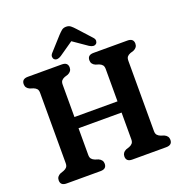

<svg xmlns="http://www.w3.org/2000/svg" viewBox="-157 -1047 1125 1184"><g transform="rotate(-20 405.5 -455.0)"><path d="M264 -119.5Q264 -102.5 271.5 -93.5Q279 -84.5 293 -79L314.5 -72Q341 -60 341 -34.5Q341 0 301.5 0H78.5Q39 0 39 -34.5Q39 -60 65.5 -72L86.5 -79Q101 -84.5 108.5 -93.5Q116 -102.5 116 -119.5V-580.5Q116 -598 108.8 -606.8Q101.5 -615.5 87.5 -621L65.5 -628Q39 -639.5 39 -665.5Q39 -700 78.5 -700H301.5Q341 -700 341 -665.5Q341 -640 314.5 -628L292 -621Q278.5 -615.5 271.2 -606.8Q264 -598 264 -580.5V-368.5H546.5V-580.5Q546.5 -598 539.2 -606.8Q532 -615.5 518.5 -621L496 -628Q470 -639.5 470 -665.5Q470 -700 509.5 -700H732Q772 -700 772 -665.5Q772 -640 745.5 -628L723 -621Q709 -615.5 702 -606.8Q695 -598 695 -580.5V-119.5Q695 -102.5 702.5 -93.5Q710 -84.5 724 -79L745.5 -72Q772 -60 772 -34.5Q772 0 732 0H509.5Q470 0 470 -34.5Q470 -60 496 -72L517.5 -79Q531.5 -84.5 539 -93.5Q546.5 -102.5 546.5 -119.5V-295H264ZM543 -747Q526 -732.5 498 -750.5L405.5 -814.5L313 -750.5Q285 -732.5 268 -747Q261.5 -753 260.8 -764.2Q260 -775.5 271 -787.5L350 -875Q364.5 -890.5 376 -900Q387.5 -909.5 405.5 -909.5Q423.5 -909.5 435.2 -900Q447 -890.5 461 -875L540.5 -787.5Q551.5 -775.5 550.5 -764.2Q549.5 -753 543 -747Z"/></g></svg>

Font: Fraunces 72pt SuperSoft SemiBold
Style: Regular
Weight: 600
Version: Version 1.000;[b76b70a41]